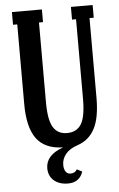

<svg xmlns="http://www.w3.org/2000/svg" viewBox="-59 -721 588 950"><g transform="rotate(-5 235.5 -245.5)"><path d="M240.2 189Q196.8 189 170.4 166.3Q144 143.6 144 105Q144 39.6 231 8.8Q141.1 6.8 99.6 -49.3Q58.1 -105.5 58.1 -221.2V-617.2H37.1V-680.2H186V-617.2H166V-221.2Q166 -132.8 188.5 -96.4Q210.9 -60.1 256.8 -60.1Q304.7 -60.1 327.4 -96.2Q350.1 -132.3 350.1 -221.2V-617.2H330.1V-680.2H438V-617.2H417V-221.2Q417 -121.6 388.9 -68.4Q360.8 -15.1 304.2 3.9Q263.2 17.6 243.7 41.7Q224.1 65.9 224.1 95.2Q224.1 116.2 232.7 128.7Q241.2 141.1 255.9 141.1Q279.8 141.1 289.1 123L314.9 136.2Q297.4 189 240.2 189Z"/></g></svg>

Font: Margherita Bold
Style: Regular
Weight: 700
Designer: James Puckett
Foundry: Dunwich Type Founders
Version: Version 1.008;hotconv 1.0.109;makeotfexe 2.5.65596